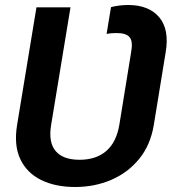

<svg xmlns="http://www.w3.org/2000/svg" viewBox="-20 -741 696 771"><path d="M281.6 9.9Q202.4 9.9 145.1 -18.3Q87.7 -46.5 61.4 -102.3Q35.2 -158 48.7 -239.7L126.4 -711.6H263.1L185.4 -239.7Q173.7 -169.7 203.3 -134.6Q233 -99.4 299.4 -99.4Q365.8 -99.4 406.6 -134.6Q447.4 -169.7 459.2 -239.7L506.4 -530.5Q514.6 -574.2 500.7 -591.3Q486.9 -608.3 448.5 -608.3Q440.3 -608.3 429.7 -607.6Q419 -606.9 408 -604.8L425.8 -712.4Q458.8 -720.9 494.7 -720.9Q577.8 -720.9 619.3 -671.7Q660.9 -622.5 645.2 -530.5L597.7 -239.7Q584.2 -158 538.5 -102.5Q492.9 -46.9 426.1 -18.5Q359.4 9.9 281.6 9.9Z"/></svg>

Font: Inter UI Semi Bold
Style: Italic
Weight: 600
Italic angle: -9.39999°
Designer: Rasmus Andersson
Foundry: rsms
Version: 3.2;8d6f07862